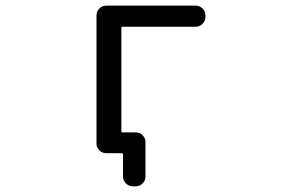

<svg xmlns="http://www.w3.org/2000/svg" viewBox="-20 -567 1040 685"><path d="M413.1 -99.6Q413.1 -94.7 417 -94.7H463.9Q478.5 -94.7 488.8 -84.5Q499 -74.2 499 -60.5V62.5Q499 77.1 488.8 87.4Q478.5 97.7 463.9 97.7H454.1Q439.5 97.7 429.2 87.4Q418.9 77.1 418.9 62.5V-15.6Q418.9 -20.5 415 -20.5H406.2H376H358.4Q344.7 -20.5 334.5 -30.8Q324.2 -41 324.2 -54.7V-511.7Q324.2 -526.4 334.5 -536.6Q344.7 -546.9 358.4 -546.9H678.7Q692.4 -546.9 702.6 -536.6Q712.9 -526.4 712.9 -511.7V-505.9Q712.9 -492.2 702.6 -481.9Q692.4 -471.7 678.7 -471.7H417Q413.1 -471.7 413.1 -466.8Z"/></svg>

Font: Rounded-L Mgen+ 2m regular
Style: Regular
Weight: 400
Designer: [Source Han Sans]
Ryoko NISHIZUKA  (kana & ideographs); Paul D. Hunt (Latin, Greek & Cyrillic); Wenlong ZHANG  (bopomofo
Version: Version 1.059.20150602